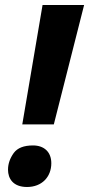

<svg xmlns="http://www.w3.org/2000/svg" viewBox="-20 -734 356 767"><path d="M195 -237 316 -714H150L69 -237ZM88 13C147 13 185 -27 185 -82C185 -127 156 -153 112 -153C75 -153 50 -143 35 -123C20 -102 12 -80 12 -56C12 -21 32 13 88 13Z"/></svg>

Font: BC Sans
Style: Bold Italic
Weight: 700
Italic angle: -12°
Designer: Monotype Design Team
Province of B.C.
Foundry: Monotype Imaging Inc.
Version: Version 2.000;GOOG;noto-source:20170915:90ef993387c0